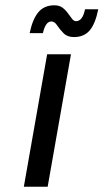

<svg xmlns="http://www.w3.org/2000/svg" viewBox="-20 -705 391 725"><path d="M70 0 158 -500H248L160 0ZM259 -565Q234 -565 219.5 -580Q205 -595 195.5 -609.5Q186 -624 174 -624Q152 -624 142 -580H92Q103 -633 125 -659Q147 -685 185 -685Q204 -685 216 -676Q228 -667 236.5 -655Q245 -643 252 -634Q259 -625 267 -625Q292 -625 301 -670H351Q340 -615 318.5 -590Q297 -565 259 -565Z"/></svg>

Font: Cuprum
Style: Italic
Weight: 400
Italic angle: -10°
Designer: Jovanny Lemonad
Foundry: Jovanny Lemonad
Version: Version 3.000